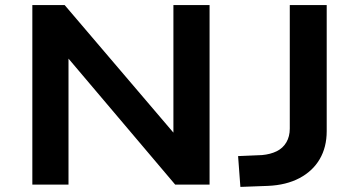

<svg xmlns="http://www.w3.org/2000/svg" viewBox="-20 -725 1410 754"><path d="M107 0V-705H234L662 -203H661V-705H803V0H668L248 -496H249V0ZM924 9 915 -112 1009 -116Q1042 -119 1066.5 -131Q1091 -143 1104.5 -166Q1118 -189 1118 -220V-705H1263V-210Q1263 -147 1235.5 -100Q1208 -53 1156 -25.5Q1104 2 1032 5Z"/></svg>

Font: Nunito Sans 7pt SemiExpanded
Style: Bold
Weight: 700
Width: 6
Designer: Vernon Adams
Foundry: Vernon Adams
Version: Version 3.101;gftools[0.9.27]